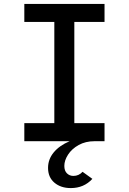

<svg xmlns="http://www.w3.org/2000/svg" viewBox="-20 -720 656 979"><path d="M225 136Q225 92 254 57Q283 22 335 0H104V-92H257V-608H104V-700H513V-608H359V-92H513V0H462Q416 0 381 19.5Q346 39 327 68.5Q308 98 308 126Q308 151 321.5 164Q335 177 354 177Q382 177 401 156L451 192Q408 239 341 239Q290 239 257.5 211.5Q225 184 225 136Z"/></svg>

Font: Overpass Mono Light
Style: Bold
Weight: 600
Monospace: yes
Designer: Delve Withrington, Dave Bailey
Foundry: Delve Fonts
Version: Version 1.000;DELV;Overpass